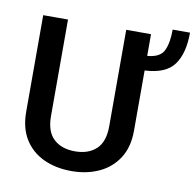

<svg xmlns="http://www.w3.org/2000/svg" viewBox="-83 -836 945 931"><g transform="rotate(10 389.0 -370.5)"><path d="M471.2 -710.9H593.3V-604Q656.2 -608.9 674.6 -647Q692.9 -685.1 692.9 -751H778.3Q778.3 -649.4 737.8 -593.3Q697.3 -537.1 593.3 -532.2V-235.8Q593.3 -154.8 558.1 -100.1Q522.9 -45.4 462.9 -17.8Q402.8 9.8 328.1 9.8Q251.5 9.8 191.4 -17.8Q131.3 -45.4 96.9 -100.1Q62.5 -154.8 62.5 -235.8V-710.9H184.6V-235.8Q184.6 -159.2 223.4 -123.3Q262.2 -87.4 328.1 -87.4Q394 -87.4 432.6 -123.3Q471.2 -159.2 471.2 -235.8Z"/></g></svg>

Font: Vazirmatn RD UI Medium
Style: Regular
Weight: 500
Designer: Saber Rastikerdar
Foundry: Saber Rastikerdar
Version: Version 33.003